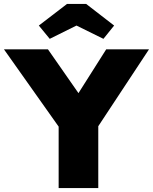

<svg xmlns="http://www.w3.org/2000/svg" viewBox="-35 -949 772 969"><path d="M261 0V-310L-15 -700H207L361 -479L501 -700H717L461 -312V0ZM216 -753 161 -820 303 -929H400L541 -820L487 -753L351 -820Z"/></svg>

Font: Lexend ExtraBold
Style: Regular
Weight: 800
Designer: Bonnie Shaver-Troup, Thomas Jockin
Foundry: Lexend
Version: Version 1.007; ttfautohint (v1.8.3)